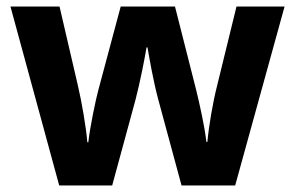

<svg xmlns="http://www.w3.org/2000/svg" viewBox="-20 -567 902 587"><path d="M463 -266 535 0H699L850 -547H703L644 -306C631 -256 618 -179 614 -133H611C606 -179 590 -250 580 -291L515 -547H349L281 -293C273 -264 255 -178 250 -132H247C243 -180 230 -255 218 -306L162 -547H12L161 0H323L394 -261C409 -318 423 -392 428 -422H431C436 -392 449 -318 463 -266Z"/></svg>

Font: Noto Sans Myanmar UI
Style: Bold
Weight: 700
Designer: Monotype Design Team
Foundry: Monotype Imaging Inc.
Version: Version 2.103